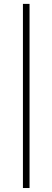

<svg xmlns="http://www.w3.org/2000/svg" viewBox="-20 -841 270 988"><path d="M132 126.5H98V-821H132Z"/></svg>

Font: Argentum Novus ExtraLight
Style: Regular
Weight: 250
Designer: Julieta Ulanovsky (font) & Cristiano Sobral (main changes)
Foundry: Julieta Ulanovsky (font) & Cristiano Sobral (main changes)
Version: Version 3.00;November 27, 2020;FontCreator 13.0.0.2655 64-bi